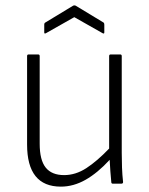

<svg xmlns="http://www.w3.org/2000/svg" viewBox="-20 -685 554 716"><path d="M207 11Q81 11 81 -146V-476Q81 -482 87 -482H122Q128 -482 128 -476V-149Q128 -88 150.5 -60Q173 -32 219 -32Q262 -32 302 -58Q342 -84 387 -131V-476Q387 -482 393 -482H428Q434 -482 434 -476V-115Q434 -87 435 -60Q436 -33 439 -6Q439 0 432 0H401Q395 0 395 -6Q393 -26 391.5 -47Q390 -68 389 -89Q344 -40 299 -14.5Q254 11 207 11ZM151 -561Q145 -558 145 -564V-593Q145 -599 149 -601L253 -664Q257 -666 262 -664L366 -601Q369 -599 369 -593V-564Q369 -558 363 -561L257 -621Z"/></svg>

Font: Sofia Sans Semi Condensed Light
Style: Regular
Weight: 300
Designer: Botio Nikoltchev, Ani Petrova
Foundry: lettersoup
Version: Version 4.100; ttfautohint (v1.8.4.7-5d5b)